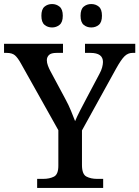

<svg xmlns="http://www.w3.org/2000/svg" viewBox="-24 -931 690 951"><path d="M160 0V-45H190Q221 -45 243 -56Q265 -67 265 -110V-286L80 -616Q64 -645 50 -657Q36 -669 9 -669H-4V-714H288V-669H256Q229 -669 218.5 -658.5Q208 -648 208 -633Q208 -620 213.5 -605.5Q219 -591 225 -580L299 -442Q316 -411 327.5 -382.5Q339 -354 348 -331Q357 -353 373 -384Q389 -415 406 -447L468 -564Q478 -582 482 -597.5Q486 -613 486 -624Q486 -669 424 -669H397V-714H646V-669H632Q610 -669 593 -652.5Q576 -636 551 -591L382 -285V-114Q382 -68 404 -56.5Q426 -45 457 -45H487V0ZM428 -795Q406 -795 390.5 -808Q375 -821 375 -853Q375 -885 390.5 -898Q406 -911 428 -911Q450 -911 465.5 -898Q481 -885 481 -853Q481 -821 465.5 -808Q450 -795 428 -795ZM234 -795Q212 -795 196.5 -808Q181 -821 181 -853Q181 -885 196.5 -898Q212 -911 234 -911Q255 -911 271 -898Q287 -885 287 -853Q287 -821 271 -808Q255 -795 234 -795Z"/></svg>

Font: Noto Serif NP Hmong Medium
Style: Regular
Weight: 500
Designer: Dalton Maag Ltd
Foundry: Dalton Maag Ltd
Version: Version 1.001; ttfautohint (v1.8.4.7-5d5b)